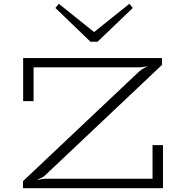

<svg xmlns="http://www.w3.org/2000/svg" viewBox="-20 -992 972 1012"><path d="M101 0V-37L712 -614Q723 -624 735.5 -631Q748 -638 755 -640L754 -642Q748 -641 735 -639Q722 -637 706 -637H157V-459H102V-686H834V-650L220 -70Q210 -60 198.5 -54.5Q187 -49 180 -47V-44Q187 -46 200 -48Q213 -50 226 -50H784V-227H839V0ZM662 -972 680 -950 494 -772H457L272 -950L290 -972L476 -823Z"/></svg>

Font: BioRhyme SemiExpanded Light
Style: Regular
Weight: 300
Width: 6
Designer: Aoife Mooney
Foundry: Aoife Mooney Type
Version: Version 1.600;gftools[0.9.33]